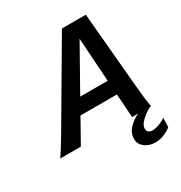

<svg xmlns="http://www.w3.org/2000/svg" viewBox="-217 -853 1141 1212"><g transform="rotate(-30 353.0 -247.0)"><path d="M515.1 0 503.4 -171.4H237.8L141.6 0H-8.8Q4.9 -19.5 19 -41.7Q33.2 -64 51.8 -95Q70.3 -126 97.2 -171.4L411.1 -705.6H585L632.3 -171.4Q638.2 -103.5 642.8 -66.2Q647.5 -28.8 653.3 0ZM475.1 -593.8 295.9 -275.4H496.1ZM559.1 0H647Q628.9 8.8 605.5 25.4Q582 42 564.7 62.7Q547.4 83.5 547.4 104.5Q547.4 137.7 588.4 137.7Q599.1 137.7 616.9 133.1Q634.8 128.4 653.1 120.1Q671.4 111.8 683.1 101.6L680.7 169.4Q654.3 190.4 623.3 201.7Q592.3 212.9 564.9 212.9Q519 212.9 487.8 188.7Q456.5 164.6 456.5 128.4Q456.5 83.5 487.5 51Q518.6 18.6 559.1 0Z"/></g></svg>

Font: Andika
Style: Bold Italic
Weight: 700
Italic angle: -14°
Designer: Victor Gaultney, Annie Olsen, Julie Remington, Don Collingsworth, Eric Hays, Becca Hirsbrunner
Foundry: SIL International
Version: Version 6.101